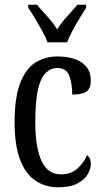

<svg xmlns="http://www.w3.org/2000/svg" viewBox="-20 -786 437 816"><path d="M227 10Q173 10 131 -18Q89 -46 65.5 -107Q42 -168 42 -265Q42 -372 66 -433.5Q90 -495 131 -520.5Q172 -546 223 -546Q291 -546 328.5 -519.5Q366 -493 366 -444Q366 -410 347.5 -397Q329 -384 287 -384Q287 -431 274.5 -464Q262 -497 224 -497Q196 -497 174.5 -476.5Q153 -456 141.5 -406Q130 -356 130 -266Q130 -159 156.5 -102Q183 -45 239 -45Q282 -45 309.5 -70Q337 -95 350 -127Q358 -121 362 -112Q366 -103 366 -89Q366 -68 352.5 -45Q339 -22 308.5 -6Q278 10 227 10ZM182 -606Q174 -629 159 -655.5Q144 -682 128.5 -708Q113 -734 100 -753V-766H137Q158 -741 181.5 -715.5Q205 -690 223 -661Q241 -690 264.5 -715.5Q288 -741 309 -766H346V-753Q334 -734 318 -708Q302 -682 288 -655.5Q274 -629 265 -606Z"/></svg>

Font: Noto Serif Hebrew ExtraCondensed
Style: Regular
Weight: 400
Width: 2
Designer: Monotype Design Team
Foundry: Monotype Imaging Inc.
Version: Version 2.004; ttfautohint (v1.8.4.7-5d5b)